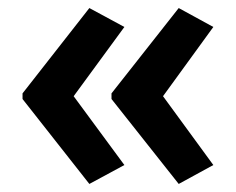

<svg xmlns="http://www.w3.org/2000/svg" viewBox="-20 -509 587 477"><path d="M36 -277 202 -489 289 -442 163 -270 289 -99 202 -52 36 -263ZM257 -277 424 -489 510 -442 385 -270 510 -99 424 -52 257 -263Z"/></svg>

Font: Noto Sans Arabic UI SmCn SmBd
Style: Regular
Weight: 600
Width: 4
Designer: Monotype Design Team, Nadine Chahine and Nizar Qandah
Foundry: Monotype Imaging Inc.
Version: Version 2.010; ttfautohint (v1.8.4.7-5d5b)